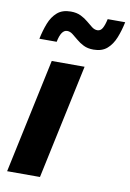

<svg xmlns="http://www.w3.org/2000/svg" viewBox="-87 -821 594 875"><g transform="rotate(10 210.5 -383.5)"><path d="M300 -614Q273 -614 254 -623.5Q235 -633 220.5 -645.5Q206 -658 193.5 -667.5Q181 -677 168 -677Q140 -677 129 -620H49Q57 -659 70 -692.5Q83 -726 106.5 -746.5Q130 -767 169 -767Q196 -767 215.5 -757.5Q235 -748 249.5 -735.5Q264 -723 276.5 -713.5Q289 -704 302 -704Q317 -704 325.5 -719Q334 -734 340 -762H421Q413 -723 399.5 -689Q386 -655 362.5 -634.5Q339 -614 300 -614ZM9 0 122 -530H274L161 0Z"/></g></svg>

Font: Be Vietnam Pro
Style: Bold Italic
Weight: 700
Italic angle: -12°
Designer: Lam Bao, Tony Le, Vietanh Nguyen
Foundry: Yellow Type Foundry
Version: Version 1.002; ttfautohint (v1.8.3)